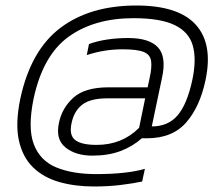

<svg xmlns="http://www.w3.org/2000/svg" viewBox="-20 -545 808 697"><path d="M321 132Q253 132 196 116Q139 100 100.5 63Q62 26 48.5 -35.5Q35 -97 54 -188Q92 -363 199.5 -444Q307 -525 475 -525Q628 -525 691 -455Q754 -385 726 -254Q706 -158 656 -100.5Q606 -43 513 -43H495Q461 -13 417 3.5Q373 20 315 20Q255 20 218 -9.5Q181 -39 194 -99Q205 -153 246.5 -190.5Q288 -228 374 -228H516L523 -261Q532 -301 528.5 -324Q525 -347 501.5 -356.5Q478 -366 425 -366Q358 -366 295 -345L303 -385Q332 -396 369 -401.5Q406 -407 445 -407Q522 -407 553.5 -373Q585 -339 568 -262L531 -86Q590 -86 624.5 -126Q659 -166 678 -254Q694 -329 680 -379Q666 -429 614 -454Q562 -479 465 -479Q323 -479 229.5 -412Q136 -345 102 -187Q80 -80 103 -20.5Q126 39 185 63Q244 87 329 87Q439 87 506 68L496 114Q463 121 418 126.5Q373 132 321 132ZM331 -19Q423 -19 485 -81L507 -188H370Q308 -188 278.5 -165Q249 -142 240 -99Q230 -55 252.5 -37Q275 -19 331 -19Z"/></svg>

Font: Kanit ExtraLight
Style: Italic
Weight: 275
Italic angle: -12°
Designer: Katatrad Team
Foundry: CadsonDemak
Version: Version 2.000; ttfautohint (v1.8.3)